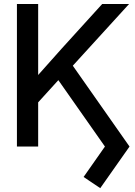

<svg xmlns="http://www.w3.org/2000/svg" viewBox="-20 -748 691 980"><path d="M66.4 -727.5V0H174.8V-225.6L277.8 -338.9L515.6 0L406.7 155.3L491.7 212.4L641.1 0L351.6 -412.6L638.7 -727.5H501.5L294.4 -499.5C253.9 -454.1 214.4 -410.2 174.8 -365.2V-727.5Z"/></svg>

Font: Inteeer Medium
Style: Regular
Weight: 500
Designer: Rasmus Andersson
Foundry: rsms
Version: Version 4.001;Glyphs 3.4 (3402)